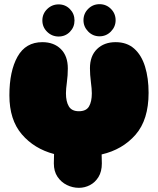

<svg xmlns="http://www.w3.org/2000/svg" viewBox="-20 -900 757 920"><path d="M358 0Q328 0 300.5 -13.5Q273 -27 255.5 -53Q238 -79 238 -117Q238 -142 239 -162Q144 -187 84.5 -256.5Q25 -326 25 -443Q25 -559 64 -628.5Q103 -698 183 -698Q238 -698 271.5 -665Q305 -632 305 -572Q305 -539 300.5 -506Q296 -473 296 -453Q296 -413 310 -390Q324 -367 358 -367Q393 -367 406.5 -390Q420 -413 420 -453Q420 -473 415.5 -507.5Q411 -542 411 -573Q411 -632 445 -665Q479 -698 534 -698Q588 -698 623 -667Q658 -636 675 -581Q692 -526 692 -455Q692 -326 629.5 -254.5Q567 -183 467 -160Q468 -141 468 -117Q468 -78 452 -52Q436 -26 411 -13Q386 0 358 0ZM457 -726Q425 -726 402.5 -749Q380 -772 380 -803Q380 -835 402.5 -857.5Q425 -880 457 -880Q489 -880 511.5 -857.5Q534 -835 534 -803Q534 -772 511.5 -749Q489 -726 457 -726ZM261 -725Q229 -725 206 -747.5Q183 -770 183 -802Q183 -834 206 -856.5Q229 -879 261 -879Q293 -879 315 -856.5Q337 -834 337 -802Q337 -770 315 -747.5Q293 -725 261 -725Z"/></svg>

Font: Cherry Bomb One
Style: Regular
Weight: 400
Designer: satsuyako
Foundry: satsuyako
Version: Version 4.100; ttfautohint (v1.8.3)